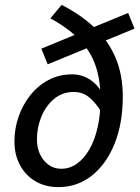

<svg xmlns="http://www.w3.org/2000/svg" viewBox="-20 -753 574 785"><path d="M219 12Q166 12 125.5 -11.5Q85 -35 62 -77.5Q39 -120 39 -175Q39 -226 55.5 -274.5Q72 -323 103 -362.5Q134 -402 177.5 -425.5Q221 -449 275 -449Q318 -449 353 -424Q388 -399 407 -354L392 -299Q374 -329 347 -353Q320 -377 281 -377Q235 -377 201 -348.5Q167 -320 149 -275.5Q131 -231 131 -183Q131 -150 143 -123.5Q155 -97 177.5 -80Q200 -63 231 -63Q266 -63 295.5 -84.5Q325 -106 346.5 -144Q368 -182 379.5 -234Q391 -286 391 -347Q391 -427 370 -486.5Q349 -546 304 -592Q259 -638 186 -678L232 -733Q309 -694 365.5 -641Q422 -588 452 -518Q482 -448 482 -358Q482 -249 448.5 -165.5Q415 -82 355.5 -35Q296 12 219 12ZM175 -490 149 -554 504 -700 530 -636Z"/></svg>

Font: Source Sans 3 ExtraLight Medium
Style: Italic
Weight: 500
Italic angle: -11°
Version: Version 3.052;hotconv 1.1.0;makeotfexe 2.6.0